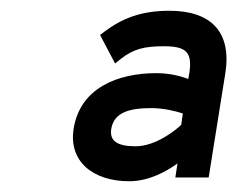

<svg xmlns="http://www.w3.org/2000/svg" viewBox="-20 -799 441 357"><path d="M117 -560C107 -499 153 -462 220 -462C257 -462 289 -480 310 -495L306 -469H368L399 -663C411 -740 372 -779 295 -779C241 -779 206 -764 174 -740L166 -734L194 -681L204 -689C228 -708 248 -713 285 -713C326 -713 338 -702 332 -663L330 -652C318 -657 296 -663 271 -663C198 -663 129 -635 117 -560ZM187 -560C192 -589 219 -598 261 -598C285 -598 308 -592 320 -588L317 -567C308 -558 270 -527 232 -527C198 -527 183 -537 187 -560Z"/></svg>

Font: Charger Pro
Style: ExBdExtObl
Weight: 400
Designer: Jasper
Foundry: Cannot Into Space Fonts
Version: Version 1.09